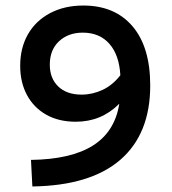

<svg xmlns="http://www.w3.org/2000/svg" viewBox="-20 -662 620 694"><path d="M97 12 92 -84Q237 -86 316 -136Q395 -186 411 -286H410Q346 -222 254 -222Q192 -222 147 -247.5Q102 -273 77.5 -318.5Q53 -364 53 -424Q53 -489 81 -538Q109 -587 161 -614.5Q213 -642 281 -642Q395 -642 459 -567Q523 -492 523 -353Q523 -178 415 -84.5Q307 9 97 12ZM275 -320Q314 -320 350.5 -337Q387 -354 415 -390Q411 -463 375.5 -503.5Q340 -544 279 -544Q227 -544 193.5 -513Q160 -482 160 -428Q160 -379 190.5 -349.5Q221 -320 275 -320Z"/></svg>

Font: Sometype Mono SemiBold
Style: Regular
Weight: 600
Designer: Ryoichi Tsunekawa
Foundry: Dharma Type
Version: Version 1.001